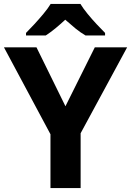

<svg xmlns="http://www.w3.org/2000/svg" viewBox="-20 -954 665 974"><path d="M312 -415 461 -714H625L389 -278V0H236V-273L0 -714H165ZM388 -934Q402 -911 424.5 -883.5Q447 -856 471 -830.5Q495 -805 513 -787V-774H414Q388 -789 363 -809.5Q338 -830 311 -854Q285 -830 261.5 -810.5Q238 -791 212 -774H112V-787Q131 -806 154.5 -831.5Q178 -857 200.5 -884Q223 -911 237 -934Z"/></svg>

Font: Noto Sans Syriac Eastern
Style: Bold
Weight: 700
Designer: Patrick Giasson and the Monotype Design Team
Foundry: Monotype Imaging Inc.
Version: Version 3.001